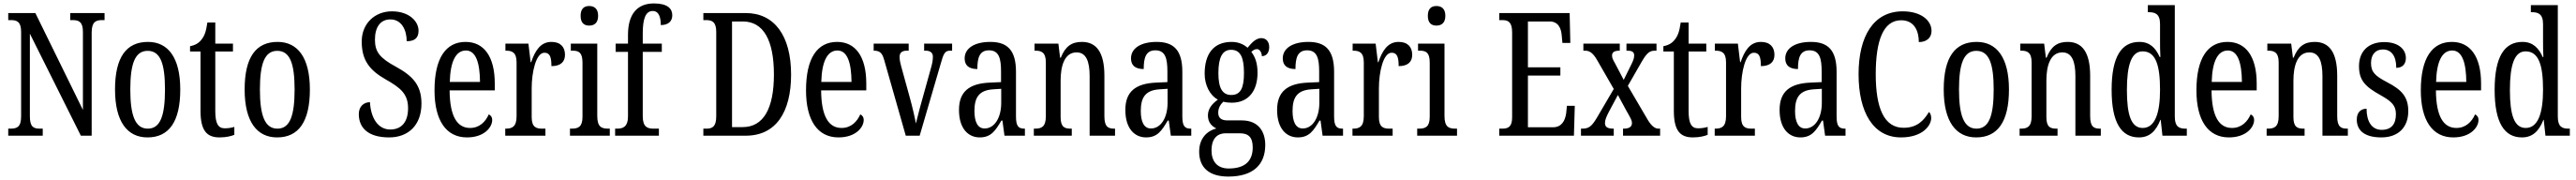

<svg xmlns="http://www.w3.org/2000/svg" viewBox="-20 -790 15003 1048"><path d="M28 0H229V-41H213C176 -41 154 -50 154 -113V-594L451 0H514V-601C514 -662 538 -673 574 -673H589V-714H389V-673H403C439 -673 463 -663 463 -605V-150L186 -714H28V-673H43C78 -673 103 -664 103 -605V-113C103 -50 79 -41 40 -41H28Z M839 10C964 10 1030 -81 1030 -269C1030 -456 958 -546 842 -546C715 -546 650 -456 650 -269C650 -81 722 10 839 10ZM841 -41C767 -41 739 -119 739 -269C739 -418 766 -494 840 -494C915 -494 941 -418 941 -269C941 -119 915 -41 841 -41Z M1259 10C1298 10 1328 2 1345 -5V-51C1327 -46 1311 -43 1289 -43C1250 -43 1234 -72 1234 -144V-490H1337V-536H1234V-659H1188C1180 -603 1170 -580 1154 -560C1138 -539 1118 -527 1087 -521V-490H1148V-145C1148 -30 1184 10 1259 10Z M1594 10C1719 10 1785 -81 1785 -269C1785 -456 1713 -546 1597 -546C1470 -546 1405 -456 1405 -269C1405 -81 1477 10 1594 10ZM1596 -41C1522 -41 1494 -119 1494 -269C1494 -418 1521 -494 1595 -494C1670 -494 1696 -418 1696 -269C1696 -119 1670 -41 1596 -41Z M2247 10C2357 10 2435 -60 2435 -187C2435 -294 2384 -348 2287 -401C2193 -452 2164 -487 2164 -559C2164 -631 2195 -677 2254 -677C2318 -677 2349 -617 2349 -550C2394 -550 2418 -568 2418 -611C2418 -666 2363 -724 2263 -724C2164 -724 2087 -654 2087 -548C2087 -439 2133 -381 2226 -328C2313 -279 2357 -243 2357 -160C2357 -81 2320 -36 2253 -36C2184 -36 2140 -100 2135 -195C2097 -195 2070 -168 2070 -126C2070 -45 2125 10 2247 10Z M2700 10C2802 10 2847 -50 2847 -91C2847 -109 2838 -119 2827 -124C2808 -81 2773 -45 2718 -45C2642 -45 2600 -114 2599 -264H2862V-304C2862 -462 2798 -546 2692 -546C2577 -546 2511 -452 2511 -264C2511 -90 2578 10 2700 10ZM2776 -313H2600C2603 -430 2634 -496 2694 -496C2753 -496 2775 -422 2776 -313Z M2923 0H3157V-41H3138C3104 -41 3077 -49 3077 -108V-276C3077 -370 3102 -483 3151 -483C3182 -483 3192 -460 3192 -405C3247 -405 3271 -431 3271 -471C3271 -516 3245 -546 3192 -546C3127 -546 3096 -492 3074 -428H3071L3058 -536H2924V-495H2927C2962 -495 2989 -486 2989 -427V-113C2989 -50 2961 -41 2926 -41H2923Z M3412 -641C3441 -641 3464 -656 3464 -698C3464 -740 3441 -755 3412 -755C3383 -755 3362 -740 3362 -698C3362 -656 3383 -641 3412 -641ZM3300 0H3532V-41H3522C3483 -41 3459 -52 3459 -115V-536H3305V-495H3315C3352 -495 3373 -484 3373 -425V-110C3373 -51 3348 -41 3310 -41H3300Z M3563 0H3818V-41H3787C3752 -41 3724 -50 3724 -113V-488H3835V-536H3724V-596C3724 -679 3740 -726 3782 -726C3820 -726 3829 -685 3829 -644C3875 -644 3896 -668 3896 -701C3896 -740 3868 -770 3789 -770C3690 -770 3638 -706 3638 -587V-536H3566V-488H3638V-113C3638 -50 3607 -41 3575 -41H3563Z M4077 0H4324C4500 0 4588 -137 4588 -356C4588 -583 4490 -714 4324 -714H4077V-673H4093C4128 -673 4152 -662 4152 -605V-112C4152 -54 4130 -41 4096 -41H4077ZM4306 -50H4244V-665H4307C4427 -665 4488 -556 4488 -356C4488 -158 4427 -50 4306 -50Z M4864 10C4966 10 5011 -50 5011 -91C5011 -109 5002 -119 4991 -124C4972 -81 4937 -45 4882 -45C4806 -45 4764 -114 4763 -264H5026V-304C5026 -462 4962 -546 4856 -546C4741 -546 4675 -452 4675 -264C4675 -90 4742 10 4864 10ZM4940 -313H4764C4767 -430 4798 -496 4858 -496C4917 -496 4939 -422 4940 -313Z M5130 -442 5256 0H5337L5459 -417C5476 -479 5484 -495 5515 -495H5526V-536H5363V-495H5371C5399 -495 5414 -483 5414 -460C5414 -438 5410 -418 5400 -384L5351 -208C5334 -149 5322 -97 5315 -71C5309 -105 5294 -170 5280 -220L5229 -405C5224 -423 5220 -441 5220 -459C5220 -481 5232 -495 5262 -495H5273V-536H5069V-495C5102 -495 5118 -485 5130 -442Z M5687 10C5754 10 5779 -31 5813 -88H5819L5831 0H5950V-41H5947C5911 -41 5898 -57 5898 -113V-372C5898 -499 5847 -546 5748 -546C5658 -546 5599 -510 5599 -450C5599 -409 5624 -388 5673 -388C5673 -453 5685 -497 5741 -497C5800 -497 5811 -448 5811 -373V-312L5746 -309C5625 -304 5566 -256 5566 -150C5566 -41 5620 10 5687 10ZM5715 -42C5674 -42 5656 -82 5656 -144C5656 -223 5683 -265 5766 -270L5812 -273V-191C5812 -106 5774 -42 5715 -42Z M6002 0H6223V-41H6218C6183 -41 6158 -48 6158 -108V-321C6158 -405 6180 -485 6251 -485C6307 -485 6327 -432 6327 -347V0H6475V-41H6471C6436 -41 6413 -50 6413 -113V-349C6413 -486 6366 -546 6282 -546C6224 -546 6186 -522 6159 -454H6155L6145 -536H6006V-495H6011C6045 -495 6072 -486 6072 -427V-113C6072 -50 6045 -41 6009 -41H6002Z M6656 10C6723 10 6748 -31 6782 -88H6788L6800 0H6919V-41H6916C6880 -41 6867 -57 6867 -113V-372C6867 -499 6816 -546 6717 -546C6627 -546 6568 -510 6568 -450C6568 -409 6593 -388 6642 -388C6642 -453 6654 -497 6710 -497C6769 -497 6780 -448 6780 -373V-312L6715 -309C6594 -304 6535 -256 6535 -150C6535 -41 6589 10 6656 10ZM6684 -42C6643 -42 6625 -82 6625 -144C6625 -223 6652 -265 6735 -270L6781 -273V-191C6781 -106 6743 -42 6684 -42Z M7135 238C7281 238 7350 167 7350 54C7350 -23 7311 -89 7213 -89H7130C7097 -89 7076 -101 7076 -134C7076 -164 7092 -185 7106 -198C7117 -194 7141 -192 7154 -192C7256 -192 7305 -265 7305 -366C7305 -427 7289 -461 7269 -488C7279 -497 7288 -504 7302 -504C7317 -504 7330 -485 7330 -463C7360 -463 7373 -488 7373 -516C7373 -544 7358 -568 7327 -568C7289 -568 7262 -528 7247 -512C7224 -532 7194 -546 7154 -546C7049 -546 6997 -476 6997 -361C6997 -295 7027 -235 7074 -210C7042 -187 7016 -158 7016 -118C7016 -75 7041 -54 7065 -42C7013 -29 6965 14 6965 93C6965 184 7021 238 7135 238ZM7152 -237C7100 -237 7077 -278 7077 -364C7077 -455 7100 -500 7151 -500C7205 -500 7226 -457 7226 -365C7226 -277 7206 -237 7152 -237ZM7137 191C7067 191 7037 146 7037 86C7037 8 7079 -14 7119 -14H7201C7250 -14 7277 7 7277 68C7277 136 7244 191 7137 191Z M7540 10C7607 10 7632 -31 7666 -88H7672L7684 0H7803V-41H7800C7764 -41 7751 -57 7751 -113V-372C7751 -499 7700 -546 7601 -546C7511 -546 7452 -510 7452 -450C7452 -409 7477 -388 7526 -388C7526 -453 7538 -497 7594 -497C7653 -497 7664 -448 7664 -373V-312L7599 -309C7478 -304 7419 -256 7419 -150C7419 -41 7473 10 7540 10ZM7568 -42C7527 -42 7509 -82 7509 -144C7509 -223 7536 -265 7619 -270L7665 -273V-191C7665 -106 7627 -42 7568 -42Z M7858 0H8092V-41H8073C8039 -41 8012 -49 8012 -108V-276C8012 -370 8037 -483 8086 -483C8117 -483 8127 -460 8127 -405C8182 -405 8206 -431 8206 -471C8206 -516 8180 -546 8127 -546C8062 -546 8031 -492 8009 -428H8006L7993 -536H7859V-495H7862C7897 -495 7924 -486 7924 -427V-113C7924 -50 7896 -41 7861 -41H7858Z M8347 -641C8376 -641 8399 -656 8399 -698C8399 -740 8376 -755 8347 -755C8318 -755 8297 -740 8297 -698C8297 -656 8318 -641 8347 -641ZM8235 0H8467V-41H8457C8418 -41 8394 -52 8394 -115V-536H8240V-495H8250C8287 -495 8308 -484 8308 -425V-110C8308 -51 8283 -41 8245 -41H8235Z M8713 0H9148L9153 -174H9107L9103 -132C9097 -88 9077 -49 9026 -49H8880V-350H9069V-398H8880V-665H9007C9056 -665 9074 -626 9077 -582L9081 -540H9127L9123 -714H8713V-673H8730C8763 -673 8788 -664 8788 -602V-107C8788 -52 8766 -41 8730 -41H8713Z M9189 0H9380V-41H9378C9343 -41 9329 -51 9329 -73C9329 -95 9339 -113 9350 -136L9404 -237L9455 -143C9479 -101 9486 -89 9486 -74C9486 -52 9470 -41 9438 -41H9434V0H9650V-41H9640C9621 -41 9600 -55 9577 -94L9462 -290L9543 -431C9575 -486 9591 -495 9622 -495H9629V-536H9454V-495H9458C9481 -495 9499 -491 9499 -467C9499 -449 9491 -432 9479 -408L9438 -325L9388 -420C9376 -441 9370 -452 9370 -466C9370 -482 9378 -495 9413 -495H9415V-536H9203V-495H9214C9241 -495 9261 -478 9282 -442L9380 -272L9282 -105C9251 -53 9234 -41 9196 -41H9189Z M9841 10C9880 10 9910 2 9927 -5V-51C9909 -46 9893 -43 9871 -43C9832 -43 9816 -72 9816 -144V-490H9919V-536H9816V-659H9770C9762 -603 9752 -580 9736 -560C9720 -539 9700 -527 9669 -521V-490H9730V-145C9730 -30 9766 10 9841 10Z M9968 0H10202V-41H10183C10149 -41 10122 -49 10122 -108V-276C10122 -370 10147 -483 10196 -483C10227 -483 10237 -460 10237 -405C10292 -405 10316 -431 10316 -471C10316 -516 10290 -546 10237 -546C10172 -546 10141 -492 10119 -428H10116L10103 -536H9969V-495H9972C10007 -495 10034 -486 10034 -427V-113C10034 -50 10006 -41 9971 -41H9968Z M10467 10C10534 10 10559 -31 10593 -88H10599L10611 0H10730V-41H10727C10691 -41 10678 -57 10678 -113V-372C10678 -499 10627 -546 10528 -546C10438 -546 10379 -510 10379 -450C10379 -409 10404 -388 10453 -388C10453 -453 10465 -497 10521 -497C10580 -497 10591 -448 10591 -373V-312L10526 -309C10405 -304 10346 -256 10346 -150C10346 -41 10400 10 10467 10ZM10495 -42C10454 -42 10436 -82 10436 -144C10436 -223 10463 -265 10546 -270L10592 -273V-191C10592 -106 10554 -42 10495 -42Z M11053 10C11178 10 11229 -58 11229 -103C11229 -118 11224 -132 11216 -138C11186 -89 11148 -46 11068 -46C10954 -46 10906 -162 10906 -358C10906 -552 10949 -672 11054 -672C11131 -672 11157 -609 11157 -545C11202 -545 11231 -570 11231 -610C11231 -671 11170 -724 11063 -724C10893 -724 10806 -579 10806 -358C10806 -137 10891 10 11053 10Z M11491 10C11616 10 11682 -81 11682 -269C11682 -456 11610 -546 11494 -546C11367 -546 11302 -456 11302 -269C11302 -81 11374 10 11491 10ZM11493 -41C11419 -41 11391 -119 11391 -269C11391 -418 11418 -494 11492 -494C11567 -494 11593 -418 11593 -269C11593 -119 11567 -41 11493 -41Z M11744 0H11965V-41H11960C11925 -41 11900 -48 11900 -108V-321C11900 -405 11922 -485 11993 -485C12049 -485 12069 -432 12069 -347V0H12217V-41H12213C12178 -41 12155 -50 12155 -113V-349C12155 -486 12108 -546 12024 -546C11966 -546 11928 -522 11901 -454H11897L11887 -536H11748V-495H11753C11787 -495 11814 -486 11814 -427V-113C11814 -50 11787 -41 11751 -41H11744Z M12439 10C12503 10 12539 -29 12564 -92H12566L12576 0H12718V-41H12710C12673 -41 12648 -52 12648 -111V-760H12491V-719H12497C12532 -719 12562 -710 12562 -650V-563C12562 -526 12562 -489 12564 -458H12560C12537 -510 12503 -546 12442 -546C12337 -546 12280 -460 12280 -267C12280 -75 12337 10 12439 10ZM12461 -45C12395 -45 12369 -118 12369 -266C12369 -411 12395 -491 12460 -491C12537 -491 12562 -411 12562 -267C12562 -132 12533 -45 12461 -45Z M12963 10C13065 10 13110 -50 13110 -91C13110 -109 13101 -119 13090 -124C13071 -81 13036 -45 12981 -45C12905 -45 12863 -114 12862 -264H13125V-304C13125 -462 13061 -546 12955 -546C12840 -546 12774 -452 12774 -264C12774 -90 12841 10 12963 10ZM13039 -313H12863C12866 -430 12897 -496 12957 -496C13016 -496 13038 -422 13039 -313Z M13183 0H13404V-41H13399C13364 -41 13339 -48 13339 -108V-321C13339 -405 13361 -485 13432 -485C13488 -485 13508 -432 13508 -347V0H13656V-41H13652C13617 -41 13594 -50 13594 -113V-349C13594 -486 13547 -546 13463 -546C13405 -546 13367 -522 13340 -454H13336L13326 -536H13187V-495H13192C13226 -495 13253 -486 13253 -427V-113C13253 -50 13226 -41 13190 -41H13183Z M13851 10C13950 10 14008 -49 14008 -143C14008 -227 13968 -268 13887 -310C13817 -347 13791 -368 13791 -423C13791 -470 13815 -502 13860 -502C13909 -502 13938 -465 13938 -395C13974 -395 13994 -417 13994 -452C13994 -502 13952 -545 13867 -545C13780 -545 13721 -495 13721 -405C13721 -321 13758 -285 13848 -235C13914 -198 13936 -174 13936 -125C13936 -67 13909 -34 13853 -34C13793 -34 13765 -86 13765 -157C13736 -157 13708 -140 13708 -94C13708 -24 13762 10 13851 10Z M14270 10C14372 10 14417 -50 14417 -91C14417 -109 14408 -119 14397 -124C14378 -81 14343 -45 14288 -45C14212 -45 14170 -114 14169 -264H14432V-304C14432 -462 14368 -546 14262 -546C14147 -546 14081 -452 14081 -264C14081 -90 14148 10 14270 10ZM14346 -313H14170C14173 -430 14204 -496 14264 -496C14323 -496 14345 -422 14346 -313Z M14670 10C14734 10 14770 -29 14795 -92H14797L14807 0H14949V-41H14941C14904 -41 14879 -52 14879 -111V-760H14722V-719H14728C14763 -719 14793 -710 14793 -650V-563C14793 -526 14793 -489 14795 -458H14791C14768 -510 14734 -546 14673 -546C14568 -546 14511 -460 14511 -267C14511 -75 14568 10 14670 10ZM14692 -45C14626 -45 14600 -118 14600 -266C14600 -411 14626 -491 14691 -491C14768 -491 14793 -411 14793 -267C14793 -132 14764 -45 14692 -45Z"/></svg>

Font: Noto Serif Devanagari ExtraCondensed
Style: Regular
Weight: 400
Width: 2
Designer: Universal Thirst, Indian Type Foundry and the Monotype Design Team
Foundry: Monotype Imaging Inc.
Version: Version 2.004